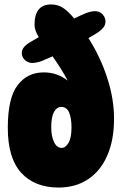

<svg xmlns="http://www.w3.org/2000/svg" viewBox="-20 -828 547 862"><path d="M243 14Q136 14 75.5 -52Q15 -118 15 -254Q15 -388 59 -445.5Q103 -503 176 -503Q208 -503 234.5 -493.5Q261 -484 284 -466Q256 -519 216 -575Q188 -563 167 -554Q133 -542 114 -546.5Q95 -551 84 -568Q74 -585 80 -603Q86 -621 114 -638Q131 -648 154 -661Q135 -692 135 -717Q135 -761 153 -784.5Q171 -808 210 -808Q239 -808 262.5 -793Q286 -778 313 -745Q344 -760 366 -769Q425 -792 447 -755Q458 -736 451 -716.5Q444 -697 411 -677Q395 -668 377 -657Q430 -574 461 -479.5Q492 -385 492 -295Q492 -199 461.5 -129.5Q431 -60 375 -23Q319 14 243 14ZM257 -164Q274 -164 287.5 -186.5Q301 -209 301 -256Q301 -297 290.5 -322.5Q280 -348 255 -348Q235 -348 222.5 -325.5Q210 -303 210 -257Q210 -217 222.5 -190.5Q235 -164 257 -164Z"/></svg>

Font: DynaPuff Condensed
Style: Bold
Weight: 700
Width: 3
Designer: Toshi Omagari, Jennifer Daniel
Foundry: Google Fonts
Version: Version 2.000; ttfautohint (v1.8.4.7-5d5b)